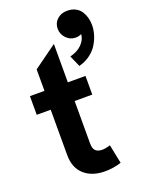

<svg xmlns="http://www.w3.org/2000/svg" viewBox="-172 -1011 834 1104"><g transform="rotate(-20 245.0 -459.0)"><path d="M381.3 -930.2Q411.1 -930.7 433.1 -919.2Q455.1 -907.7 467 -888.7Q479 -869.6 484.6 -848.6Q490.2 -827.6 490.2 -804.7Q490.2 -777.3 482.2 -748.8Q474.1 -720.2 457.3 -691.7Q440.4 -663.1 410.4 -640.6Q380.4 -618.2 341.3 -607.9L311 -676.8Q356.9 -688 384 -715.3Q411.1 -742.7 413.6 -776.4Q396 -768.1 377.9 -768.1Q344.7 -768.1 320.8 -792.7Q296.9 -817.4 296.9 -851.1Q296.9 -885.3 321 -907.7Q345.2 -930.2 381.3 -930.2ZM301.3 -109.9Q318.8 -109.9 350.1 -118.7L373.5 -3.4Q324.2 12.2 274.4 12.2Q194.8 12.2 147.5 -30Q100.1 -72.3 100.1 -149.9V-427.7H14.6V-542H103.5V-673.3L246.6 -776.9V-542H354.5V-427.7H246.6V-168.9Q246.6 -135.7 260.7 -122.8Q274.9 -109.9 301.3 -109.9Z"/></g></svg>

Font: Acari Sans Neue Black
Style: Regular
Weight: 900
Designer: Alfredo Marco Pradil
Foundry: Alfredo Marco Pradil
Version: Version 1.045;June 16, 2019;FontCreator 11.5.0.2425 64-bit; 